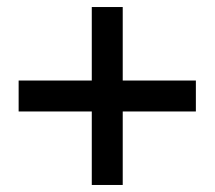

<svg xmlns="http://www.w3.org/2000/svg" viewBox="-20 -526 610 546"><path d="M537 -209H329V0H241V-209H33V-297H241V-506H329V-297H537Z"/></svg>

Font: STIX
Style: Bold Italic
Weight: 700
Italic angle: -16.33°
Designer: MicroPress Inc., with final additions and corrections provided by Coen Hoffman, Elsevier (retired)
Version: Version 1.1.1